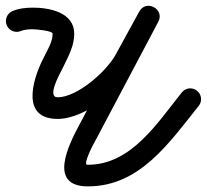

<svg xmlns="http://www.w3.org/2000/svg" viewBox="-52 -610 717 666"><path d="M-28.3 -521.8C-19.9 -502.8 2.3 -494.3 21.2 -502.7C32.6 -507.8 49.8 -508.5 62 -508.5C70 -508.5 130.5 -503.9 130.5 -493C130.5 -464 112.5 -436.8 100.2 -411.3C100.2 -411.3 100.3 -411.4 100.3 -411.5C100.4 -411.6 100.5 -411.8 100.5 -411.8C98.8 -408.4 97.1 -405.1 95.5 -401.8C95.5 -401.8 95.4 -401.7 95.4 -401.6C95.4 -401.6 95.3 -401.5 95.3 -401.5C60.6 -330.5 20.7 -197.5 148 -197.5C246 -197.5 373.4 -304.2 417.3 -388.7C417.3 -388.7 417.2 -388.5 417.1 -388.3C417 -388.2 416.9 -388 416.9 -388C443.6 -436.6 470.2 -485.3 496.9 -534C508.8 -555.7 498.1 -575.6 481.5 -584.5C464.9 -593.5 442.5 -591.5 430.9 -569.5C361.5 -438.5 292.2 -307.5 222.9 -176.5C222.9 -176.5 222.9 -176.5 222.8 -176.5C222.8 -176.5 222.8 -176.5 222.8 -176.5C188.2 -110.9 111.6 36.5 253 36.5C434.1 36.5 535.8 -116.6 637.2 -242.5C650.2 -258.6 647.7 -282.2 631.5 -295.2C615.4 -308.2 591.8 -305.7 578.8 -289.5C578.8 -289.5 578.8 -289.5 578.8 -289.5C494.3 -184.6 403.8 -38.5 253 -38.5C251.4 -38.5 241.9 -40.4 240.8 -40C241.1 -39.8 241.4 -39.6 241.7 -39.4C243.1 -38.2 243.2 -34 244.9 -34.9C249.3 -37.2 245.6 -44.9 246.9 -49.8C255.4 -81.9 273.7 -112.2 289.2 -141.5C289.2 -141.5 289.2 -141.5 289.2 -141.5C289.1 -141.5 289.1 -141.5 289.1 -141.5C358.5 -272.5 427.8 -403.5 497.1 -534.5C508.8 -556.4 498.2 -576.2 481.8 -585C465.4 -593.9 443 -591.8 431.1 -570C404.4 -521.4 377.8 -472.7 351.1 -424C351.1 -424 351 -423.8 350.9 -423.7C350.8 -423.5 350.7 -423.3 350.7 -423.3C320.3 -364.7 216.8 -272.5 148 -272.5C109.9 -272.5 154.3 -351.5 162.7 -368.5C162.7 -368.5 162.6 -368.4 162.6 -368.4C162.6 -368.3 162.5 -368.2 162.5 -368.2C164.2 -371.6 165.9 -374.9 167.5 -378.2C167.5 -378.2 167.6 -378.4 167.7 -378.5C167.7 -378.6 167.8 -378.7 167.8 -378.7C185.5 -415.6 205.5 -450.6 205.5 -493C205.5 -567.1 119.8 -583.5 62 -583.5C38.9 -583.5 12.1 -580.8 -9.2 -571.3C-28.2 -562.9 -36.7 -540.7 -28.3 -521.8Z"/></svg>

Font: FRB American Cursive Extrabold
Style: Bold Italic
Weight: 800
Italic angle: -25°
Version: Version 2.0;Modular Font Editor K font №1